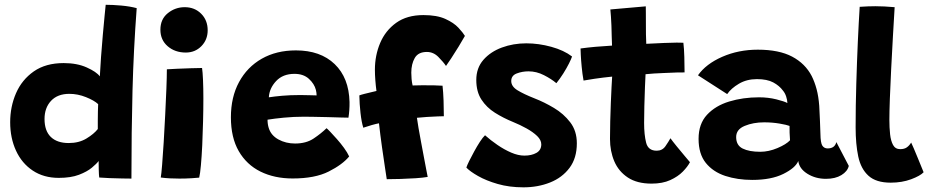

<svg xmlns="http://www.w3.org/2000/svg" viewBox="-20 -743 3878 802"><path d="M394.5 -1.5Q393 -12 392.5 -34.8Q392 -57.5 392 -70.5Q384 -59.5 364 -42.8Q344 -26 310 -13Q276 0 225.5 0Q162.5 0 116.8 -30.5Q71 -61 46.8 -113.8Q22.5 -166.5 22.5 -232.5Q22.5 -297.5 47 -353.8Q71.5 -410 121.2 -444.8Q171 -479.5 246 -479.5Q302 -479.5 342.5 -461.2Q383 -443 397 -424Q398.5 -458 402 -504.8Q405.5 -551.5 409.5 -597.5Q413.5 -643.5 417 -678Q420.5 -712.5 421.5 -723Q450.5 -723 486.8 -719.8Q523 -716.5 551 -709Q538 -536.5 533.5 -364.8Q529 -193 529 3Q517 3 491 2.5Q465 2 437.5 1Q410 0 394.5 -1.5ZM267 -145.5Q310 -145.5 341.2 -164.5Q372.5 -183.5 388.5 -204Q388.5 -217.5 388.5 -238Q388.5 -258.5 389 -278.2Q389.5 -298 390 -308Q373.5 -323.5 339.2 -337.2Q305 -351 269.5 -351Q220.5 -351 193.2 -321.8Q166 -292.5 166 -246Q166 -196.5 192.2 -171Q218.5 -145.5 267 -145.5Z M756 -523.5Q711 -523.5 680.5 -549.8Q650 -576 650 -619Q650 -663 681 -688Q712 -713 751.5 -713Q793 -713 820.2 -685.8Q847.5 -658.5 847.5 -616.5Q847.5 -577 821.2 -550.2Q795 -523.5 756 -523.5ZM812 -1Q803.5 0 779.8 1.5Q756 3 729.5 3Q710 3 690.2 2Q670.5 1 651.5 -1.5Q654 -14.5 657.2 -54.5Q660.5 -94.5 663.8 -149.2Q667 -204 670 -262.5Q673 -321 675 -371.8Q677 -422.5 677 -453.5Q690.5 -454.5 719.5 -455.8Q748.5 -457 778.2 -458Q808 -459 824 -459Q826.5 -443 828 -408.8Q829.5 -374.5 829.5 -332Q829.5 -286.5 828.2 -235.5Q827 -184.5 824.8 -136.8Q822.5 -89 819.2 -52.8Q816 -16.5 812 -1Z M1438.5 -89.5Q1410.5 -55.5 1353 -26.5Q1295.5 2.5 1202.5 2.5Q1126.5 2.5 1068.2 -26.2Q1010 -55 977.2 -111.8Q944.5 -168.5 944.5 -253Q944.5 -337.5 978.5 -400.2Q1012.5 -463 1073.5 -497.8Q1134.5 -532.5 1216 -532.5Q1318.5 -532.5 1378 -475.2Q1437.5 -418 1440 -317Q1440.5 -283 1435.5 -251.5Q1428 -251.5 1403.5 -252.2Q1379 -253 1348.2 -253.8Q1317.5 -254.5 1290.2 -255Q1263 -255.5 1250 -255.5Q1206.5 -255.5 1165.5 -251.5Q1124.5 -247.5 1097.5 -243Q1097.5 -224.5 1102.5 -208.5Q1112 -177.5 1143 -160.5Q1174 -143.5 1212.5 -143.5Q1259 -143.5 1290.2 -164.5Q1321.5 -185.5 1344 -207.5Q1347.5 -205 1359.5 -192.5Q1371.5 -180 1387.2 -162.2Q1403 -144.5 1417 -125.2Q1431 -106 1438.5 -89.5ZM1103 -336.5Q1125.5 -340 1158.5 -343Q1191.5 -346 1235 -346Q1258 -346 1276.5 -345.2Q1295 -344.5 1302.5 -344.5Q1302.5 -355 1299.5 -367.5Q1293 -393 1270.2 -413.8Q1247.5 -434.5 1210 -434.5Q1161.5 -434.5 1133.2 -404.2Q1105 -374 1103 -336.5Z M1595.5 5.5Q1594 -5.5 1588.2 -42.5Q1582.5 -79.5 1575.5 -129.2Q1568.5 -179 1563 -228Q1552 -226 1532.5 -220.5Q1513 -215 1497.5 -209.5Q1490 -233.5 1485.8 -271.5Q1481.5 -309.5 1481 -344.5Q1487 -347 1501.8 -350.8Q1516.5 -354.5 1531.5 -358Q1546.5 -361.5 1552.5 -363Q1549.5 -385 1547.8 -408Q1546 -431 1546 -452Q1546 -511.5 1568 -563.5Q1590 -615.5 1635 -647.8Q1680 -680 1748.5 -680Q1805 -680 1840.2 -664Q1875.5 -648 1894.8 -627.2Q1914 -606.5 1922 -593Q1911.5 -574 1895.5 -548Q1879.5 -522 1864.8 -499.5Q1850 -477 1843 -467.5Q1832 -484 1811.2 -505Q1790.5 -526 1763 -526Q1727 -526 1712.5 -500.8Q1698 -475.5 1698 -439.5Q1698 -427.5 1699.2 -413Q1700.5 -398.5 1703.5 -386Q1719 -386.5 1744 -386.8Q1769 -387 1792.8 -386.5Q1816.5 -386 1828.5 -385Q1831.5 -358.5 1832.8 -322.5Q1834 -286.5 1834 -257.5Q1829.5 -257.5 1808.8 -256.8Q1788 -256 1763.2 -254.5Q1738.5 -253 1721.5 -251Q1723.5 -235.5 1728.2 -208.2Q1733 -181 1739 -148.8Q1745 -116.5 1750.8 -86Q1756.5 -55.5 1760.8 -33.2Q1765 -11 1766.5 -4Q1746.5 -0.5 1716 1.5Q1685.5 3.5 1653 4.5Q1620.5 5.5 1595.5 5.5Z M2166.5 39.5Q2107.5 39.5 2059 25.5Q2010.5 11.5 1976.8 -7.8Q1943 -27 1928 -43Q1931 -52.5 1940 -70.8Q1949 -89 1960.8 -110.5Q1972.5 -132 1984.5 -150.5Q1996.5 -169 2006 -178Q2029.5 -157 2058 -137.5Q2086.5 -118 2115.5 -105.5Q2144.5 -93 2170.5 -93Q2200.5 -93 2220.8 -104.5Q2241 -116 2241 -140Q2241 -158 2223.8 -174.8Q2206.5 -191.5 2179.5 -206.5Q2152.5 -221.5 2123 -233.5Q2082.5 -250 2047.5 -272Q2012.5 -294 1991 -327Q1969.5 -360 1969.5 -409Q1969.5 -459 1999.2 -493Q2029 -527 2076.5 -544.5Q2124 -562 2178.5 -562Q2230 -562 2282.8 -547.5Q2335.5 -533 2369.5 -507Q2366.5 -497.5 2356.8 -478Q2347 -458.5 2333 -436.2Q2319 -414 2304 -395.5Q2283.5 -413 2252.2 -429Q2221 -445 2187.5 -445Q2161.5 -445 2138.5 -436.2Q2115.5 -427.5 2115.5 -404.5Q2115.5 -382 2141.5 -366Q2167.5 -350 2213 -332Q2253 -316.5 2293.8 -292.2Q2334.5 -268 2362 -232Q2389.5 -196 2389.5 -144.5Q2389.5 -82.5 2359 -41.8Q2328.5 -1 2277.8 19.2Q2227 39.5 2166.5 39.5Z M2862 -65.5Q2852.5 -47 2832.2 -26.2Q2812 -5.5 2779.8 9.2Q2747.5 24 2701.5 24Q2641 24 2602.5 -1.5Q2564 -27 2546 -69.2Q2528 -111.5 2528 -162.5Q2528 -197 2529 -236.5Q2530 -276 2531.5 -313.2Q2533 -350.5 2534.5 -379.8Q2536 -409 2537 -423Q2497.5 -419 2463.8 -414Q2430 -409 2417.5 -406.5Q2412.5 -434.5 2409.8 -463.5Q2407 -492.5 2406 -514Q2405 -535.5 2405 -540.5Q2434 -544.5 2467.2 -547.5Q2500.5 -550.5 2536.5 -552.5Q2536 -564.5 2535.2 -590Q2534.5 -615.5 2534 -636Q2533.5 -654.5 2532 -673.2Q2530.5 -692 2529.5 -703.5L2677.5 -716.5Q2677.5 -710.5 2677.8 -688.5Q2678 -666.5 2678 -635.5Q2678 -620 2678.2 -599.8Q2678.5 -579.5 2679.5 -560Q2695.5 -560.5 2717.8 -561.8Q2740 -563 2753 -563.5Q2784.5 -565 2806.5 -565Q2828.5 -565 2834.5 -564.5Q2837.5 -540.5 2838.5 -504.5Q2839.5 -468.5 2839.5 -440.5Q2834.5 -441 2807 -440.2Q2779.5 -439.5 2753 -438Q2734.5 -437.5 2712 -436Q2689.5 -434.5 2676.5 -433Q2675.5 -415.5 2674 -378.2Q2672.5 -341 2671.5 -299.8Q2670.5 -258.5 2670.5 -229.5Q2670.5 -180 2679 -146.8Q2687.5 -113.5 2723 -113.5Q2746.5 -113.5 2759.5 -132.2Q2772.5 -151 2780.5 -165.5Q2789 -153.5 2806.5 -132Q2824 -110.5 2840.5 -91Q2857 -71.5 2862 -65.5Z M3122 8.5Q3060.5 8.5 3009.5 -8.2Q2958.5 -25 2928.2 -62.5Q2898 -100 2898 -163Q2898 -225.5 2933.2 -263.5Q2968.5 -301.5 3026 -319Q3083.5 -336.5 3150.5 -336.5Q3189 -336.5 3223 -328Q3257 -319.5 3269 -312.5Q3268.5 -325.5 3263.8 -340Q3259 -354.5 3250.5 -364.5Q3235.5 -385 3209.8 -398.8Q3184 -412.5 3142 -412.5Q3099 -412.5 3066.5 -393.2Q3034 -374 3017.5 -350L2895.5 -428.5Q2929 -476 2997 -505.8Q3065 -535.5 3145.5 -535.5Q3234 -535.5 3288.8 -506.5Q3343.5 -477.5 3370.5 -425.5Q3383 -400.5 3391 -370.5Q3399 -340.5 3402 -301.5Q3404 -268 3405 -239Q3406 -210 3407 -184Q3407.5 -145.5 3415.2 -134.2Q3423 -123 3437 -123Q3467 -123 3473.5 -149.5L3525.5 -50Q3520 -27 3494.5 -11.5Q3469 4 3430 4Q3386.5 4 3352.5 -17.2Q3318.5 -38.5 3314.5 -70.5Q3302.5 -41.5 3252 -16.5Q3201.5 8.5 3122 8.5ZM3155.5 -109Q3191 -109 3227.5 -124.5Q3264 -140 3280 -157Q3279 -172.5 3278.2 -189Q3277.5 -205.5 3278 -217Q3267 -221.5 3236.2 -226.8Q3205.5 -232 3172 -232Q3126.5 -232 3090.8 -217.2Q3055 -202.5 3055 -170.5Q3055 -136 3082.2 -122.5Q3109.5 -109 3155.5 -109Z M3838 -23.5Q3824 -8.5 3785.8 5.8Q3747.5 20 3700.5 20Q3639.5 20 3607.8 -8.8Q3576 -37.5 3565 -89.2Q3554 -141 3554 -211Q3554 -301.5 3556.8 -393.2Q3559.5 -485 3563.2 -568Q3567 -651 3571 -714.5Q3606.5 -717 3636.5 -717Q3655.5 -717 3674.8 -716Q3694 -715 3717 -713Q3713.5 -658.5 3709.8 -590.5Q3706 -522.5 3702.5 -454.8Q3699 -387 3697 -330.5Q3695 -274 3695 -242.5Q3695 -210 3698 -182.2Q3701 -154.5 3710.5 -137.2Q3720 -120 3740.5 -120Q3757.5 -120 3768 -127.5Q3778.5 -135 3786 -147.5Q3789 -141.5 3796.8 -123.5Q3804.5 -105.5 3813.2 -84.2Q3822 -63 3829 -45.5Q3836 -28 3838 -23.5Z"/></svg>

Font: Grandstander
Style: Bold
Weight: 700
Designer: Tyler Finck
Foundry: Etcetera Type Co
Version: Version 1.200; ttfautohint (v1.8.3)